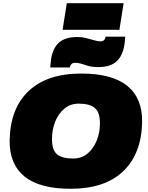

<svg xmlns="http://www.w3.org/2000/svg" viewBox="-20 -1165 921 1193"><path d="M419 8Q225 8 131 -69.5Q37 -147 40 -295Q44 -492 158.5 -600Q273 -708 485 -708Q678 -708 772 -630.5Q866 -553 863 -405Q859 -209 745 -100.5Q631 8 419 8ZM435 -180Q487 -180 524 -211Q561 -242 581 -292Q601 -342 601 -399Q601 -467 569.5 -494Q538 -521 469 -521Q417 -521 379.5 -489.5Q342 -458 322.5 -408Q303 -358 303 -301Q303 -233 334 -206.5Q365 -180 435 -180ZM292 -746Q293 -759 294.5 -771.5Q296 -784 297 -796Q308 -866 346.5 -900.5Q385 -935 462 -935Q489 -935 515 -928.5Q541 -922 564.5 -915Q588 -908 605 -908Q618 -908 625.5 -915Q633 -922 635 -932Q635 -932 635.5 -934.5Q636 -937 636 -937H758Q757 -924 756 -911.5Q755 -899 753 -887Q742 -817 703 -782.5Q664 -748 588 -748Q545 -748 508.5 -761.5Q472 -775 445 -775Q433 -775 425 -768Q417 -761 415 -751Q415 -751 414.5 -748.5Q414 -746 414 -746ZM369 -980 395 -1145H748L722 -980Z"/></svg>

Font: Georama Expanded Black
Style: Italic
Weight: 900
Width: 7
Italic angle: -9°
Designer: Jean-Baptiste Levee
Foundry: Production Type
Version: Version 1.000